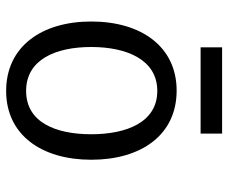

<svg xmlns="http://www.w3.org/2000/svg" viewBox="-79 -651 743 625"><g transform="rotate(90 292.5 -338.5)"><path d="M500 -264C500 -102 419 13 276 13C132 13 50 -102 50 -264C50 -427 132 -542 275 -542C419 -542 500 -427 500 -264ZM417 -264C417 -379 378 -479 276 -479C174 -479 133 -379 133 -264C133 -148 174 -52 276 -52C378 -52 417 -148 417 -264ZM415 -620H134V-690H415Z"/></g></svg>

Font: Repo Regular
Style: Regular
Weight: 400
Designer: Stefan Peev
Foundry: Context Ltd
Version: Version 1.502